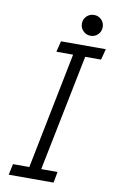

<svg xmlns="http://www.w3.org/2000/svg" viewBox="-97 -933 593 984"><g transform="rotate(10 200.0 -441.0)"><path d="M33.7 -57.1H118.7L239.7 -663.1H152.8L166.5 -719.7H399.9L385.3 -663.1H302.7L180.7 -57.1H265.6L254.9 0H21.5ZM256.3 -828.1Q256.3 -851.1 272.2 -866.7Q288.1 -882.3 310.5 -882.3Q333.5 -882.3 349.1 -866.7Q364.7 -851.1 364.7 -828.1Q364.7 -805.7 349.1 -789.8Q333.5 -773.9 310.5 -773.9Q288.1 -773.9 272.2 -789.8Q256.3 -805.7 256.3 -828.1Z"/></g></svg>

Font: Reddit Sans Fudge Light Italic
Style: Regular
Weight: 300
Italic angle: -11.25°
Designer: Stephen Hutchings
Version: Version 1.013